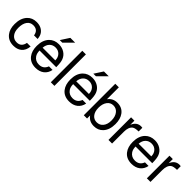

<svg xmlns="http://www.w3.org/2000/svg" viewBox="230 -1901 3087 3087"><g transform="rotate(45 1773.5 -358.0)"><path d="M462 -342H380Q365 -450 258 -450Q191 -450 153 -397Q115 -344 115 -250Q115 -157 160 -108Q198 -65 262 -65Q365 -65 385 -177H468Q460 -81 399 -32Q346 11 260 11Q147 11 84 -69Q30 -138 30 -250Q30 -384 101 -460Q162 -525 259 -525Q371 -525 427 -450Q456 -411 462 -342Z M821 -727H931L785 -581H726ZM994 -233H615Q616 -167 643 -128Q686 -65 767 -65Q867 -65 902 -160H984Q968 -79 910 -34Q852 11 764 11Q647 11 585 -69Q530 -139 530 -254Q530 -387 602 -461Q665 -525 765 -525Q838 -525 893.5 -490Q949 -455 973 -394Q994 -342 994 -236ZM906 -300Q906 -367 866.5 -408.5Q827 -450 765 -450Q702 -450 662.5 -409.5Q623 -369 618 -300Z M1186 -716V0H1104V-716Z M1585 -727H1695L1549 -581H1490ZM1758 -233H1379Q1380 -167 1407 -128Q1450 -65 1531 -65Q1631 -65 1666 -160H1748Q1732 -79 1674 -34Q1616 11 1528 11Q1411 11 1349 -69Q1294 -139 1294 -254Q1294 -387 1366 -461Q1429 -525 1529 -525Q1602 -525 1657.5 -490Q1713 -455 1737 -394Q1758 -342 1758 -236ZM1670 -300Q1670 -367 1630.5 -408.5Q1591 -450 1529 -450Q1466 -450 1426.5 -409.5Q1387 -369 1382 -300Z M1854 -716H1935V-445Q1992 -525 2095 -525Q2204 -525 2263 -445Q2315 -375 2315 -260Q2315 -127 2246 -53Q2186 11 2091 11Q1984 11 1928 -70V0H1854ZM2080 -449Q2014 -449 1974.5 -395.5Q1935 -342 1935 -254Q1935 -162 1980 -110Q2019 -66 2080 -66Q2148 -66 2188.5 -117Q2229 -168 2229 -254Q2229 -348 2183 -402Q2143 -449 2080 -449Z M2415 -514H2491V-420Q2536 -526 2633 -526Q2645 -526 2662 -523V-439Q2582 -438 2552 -416Q2497 -376 2497 -267V0H2415Z M3177 -233H2798Q2799 -167 2826 -128Q2869 -65 2950 -65Q3050 -65 3085 -160H3167Q3151 -79 3093 -34Q3035 11 2947 11Q2830 11 2768 -69Q2713 -139 2713 -254Q2713 -387 2785 -461Q2848 -525 2948 -525Q3021 -525 3076.5 -490Q3132 -455 3156 -394Q3177 -342 3177 -236ZM3089 -300Q3089 -367 3049.5 -408.5Q3010 -450 2948 -450Q2885 -450 2845.5 -409.5Q2806 -369 2801 -300Z M3288 -514H3364V-420Q3409 -526 3506 -526Q3518 -526 3535 -523V-439Q3455 -438 3425 -416Q3370 -376 3370 -267V0H3288Z"/></g></svg>

Font: Almarai
Style: Regular
Weight: 400
Designer: Boutros International 2019
Foundry: Created by Boutros International 2019
Version: Version 1.10